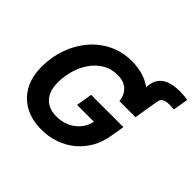

<svg xmlns="http://www.w3.org/2000/svg" viewBox="-192 -1043 1276 1276"><g transform="rotate(45 446.5 -405.0)"><path d="M641.1 -508.3 640.6 -671.4Q639.6 -724.1 660.4 -757.3Q681.2 -790.5 721.2 -805.9Q761.2 -821.3 817.9 -821.3Q840.3 -821.3 859.6 -819.6Q878.9 -817.9 893.1 -814.9L875.5 -707Q864.7 -708.5 852.5 -709Q840.3 -709.5 828.6 -709.5Q796.4 -709.5 780.3 -699Q764.2 -688.5 760.3 -665.5L731.4 -490.7ZM347.7 10.3Q256.3 10.3 190.4 -25.9Q124.5 -62 88.6 -128.7Q52.7 -195.3 52.7 -287.6Q52.7 -377 81.1 -458Q109.4 -539.1 162.1 -602.1Q214.8 -665 288.6 -701.4Q362.3 -737.8 452.6 -737.8Q513.2 -737.8 564.9 -720.5Q616.7 -703.1 654.8 -670.7Q692.9 -638.2 713.1 -592.8Q733.4 -547.4 731.9 -490.7H580.1Q577.1 -517.6 567.4 -538.6Q557.6 -559.6 541.3 -574.7Q524.9 -589.8 501.7 -597.7Q478.5 -605.5 449.2 -605.5Q389.6 -605.5 343.8 -577.9Q297.9 -550.3 266.4 -504.6Q234.9 -459 218.8 -403.1Q202.6 -347.2 202.6 -290.5Q202.6 -209 242.7 -165.5Q282.7 -122.1 355.5 -122.1Q409.7 -122.1 452.6 -142.6Q495.6 -163.1 523.4 -199.2Q551.3 -235.4 559.1 -282.7L589.4 -273.9H398.9L418 -387.2H721.2L705.1 -291.5Q693.8 -220.7 661.9 -165Q629.9 -109.4 582.3 -70.3Q534.7 -31.2 474.9 -10.5Q415 10.3 347.7 10.3Z"/></g></svg>

Font: Inter 18pt
Style: Bold Italic
Weight: 700
Italic angle: -9.3988°
Designer: Rasmus Andersson
Foundry: rsms
Version: Version 4.001;git-66647c0bb